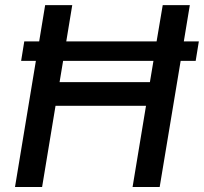

<svg xmlns="http://www.w3.org/2000/svg" viewBox="-20 -748 815 768"><path d="M775.4 -582.5 762.7 -504.4H702.6L618.7 0H510.3L564 -324.7H202.1L148.4 0H40L123.5 -504.4H64.5L77.1 -582.5H136.7L160.6 -727.5H269L245.1 -582.5H606.4L630.9 -727.5H739.3L715.3 -582.5ZM593.8 -504.4H232.4L218.3 -419.4H579.6Z"/></svg>

Font: Inter Display Medium
Style: Italic
Weight: 500
Italic angle: -9.39999°
Designer: Rasmus Andersson
Foundry: rsms
Version: Version 4.000;git-a52131595